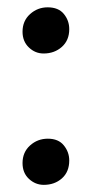

<svg xmlns="http://www.w3.org/2000/svg" viewBox="-20 -495 250 524"><path d="M99 -349Q76 -349 58.8 -365.5Q41.5 -382 41.5 -408.5Q41.5 -438 62 -456.5Q82.5 -475 110 -475Q139.5 -475 154.2 -457Q169 -439 169 -415.5Q169 -385 148.8 -367Q128.5 -349 99 -349ZM99.5 9.5Q76.5 9.5 59 -6.8Q41.5 -23 41.5 -50Q41.5 -79.5 62 -98Q82.5 -116.5 110.5 -116.5Q139.5 -116.5 154.2 -98.2Q169 -80 169 -57Q169 -26 149 -8.2Q129 9.5 99.5 9.5Z"/></svg>

Font: Merriweather 144pt SemiBold
Style: Regular
Weight: 600
Version: Version 2.100